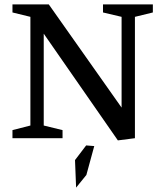

<svg xmlns="http://www.w3.org/2000/svg" viewBox="-20 -632 742 878"><path d="M519 10 180 -478V-58L266 -37V0H37V-37L119 -58V-555L37 -575V-612H203L536 -140V-555L451 -575V-612H679V-575L597 -555V0ZM328 226 323 100 374 33 411 36 375 168Z"/></svg>

Font: Manuale Medium
Style: Regular
Weight: 500
Designer: Eduardo Tunni / Pablo Cosgaya
Foundry: Eduardo Tunni / Pablo Cosgaya
Version: Version 1.002